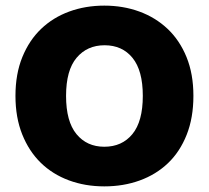

<svg xmlns="http://www.w3.org/2000/svg" viewBox="-20 -645 743 683"><path d="M35 -304Q35 -382 59.5 -442Q84 -502 126.5 -542.5Q169 -583 226.5 -604Q284 -625 351 -625Q418 -625 475.5 -604Q533 -583 576 -542.5Q619 -502 643.5 -442Q668 -382 668 -304Q668 -226 644 -165.5Q620 -105 577.5 -64.5Q535 -24 477 -3Q419 18 351 18Q283 18 225 -3.5Q167 -25 125 -66Q83 -107 59 -167Q35 -227 35 -304ZM215 -304Q215 -213 252 -168Q289 -123 351 -123Q414 -123 451 -168Q488 -213 488 -304Q488 -394 451.5 -439Q415 -484 352 -484Q290 -484 252.5 -439.5Q215 -395 215 -304Z"/></svg>

Font: Baloo Bhaina
Style: Regular
Weight: 400
Designer: Manish Minz, Shuchita Grover and Ek Type
Foundry: Ek Type
Version: Version 1.443;PS 1.000;hotconv 16.6.51;makeotf.lib2.5.65220;